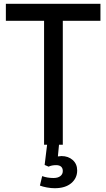

<svg xmlns="http://www.w3.org/2000/svg" viewBox="-20 -765 562 1015"><path d="M213 -655H11V-745H511V-655H312V0H292L286 62Q298 60 305 60Q341 60 364.5 81Q388 102 388 136Q388 177 356.5 203.5Q325 230 269 230Q250 230 228 226Q206 222 191 216L203 166Q230 176 263 176Q286 176 299 166Q312 156 312 139Q312 124 303 116Q294 108 277 108Q253 108 237 116L216 107L229 0H213Z"/></svg>

Font: Evergrow Sans 
Style: Medium
Weight: 500
Foundry: 10Web
Version: Version 1.000